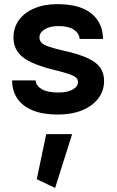

<svg xmlns="http://www.w3.org/2000/svg" viewBox="-20 -558 576 944"><path d="M207.3 101.4 160.8 323.1 251 366 334.7 101.4ZM262.2 -537.6Q196.9 -537.6 148.3 -516.8Q99.7 -496 73 -459.1Q46.3 -422.1 46.3 -373.9Q46.3 -312.9 92.5 -276.6Q138.6 -240.3 250.7 -213Q297.7 -201.8 321.9 -193Q346.2 -184.3 354.8 -175.5Q363.3 -166.7 363.3 -153.9Q363.3 -132.6 337.5 -117.8Q311.7 -103.1 267.5 -103.1Q213.2 -103.1 185.2 -119.6Q157.3 -136.2 154.6 -162.7H39.7Q39.7 -111.6 65 -73.9Q90.3 -36.2 140.4 -15.5Q190.5 5.2 264.6 5.2Q333.2 5.2 384.4 -16Q435.5 -37.2 463.6 -74.5Q491.7 -111.9 491.7 -160Q491.7 -198.8 472.5 -225.9Q453.3 -252.9 409.6 -272.9Q365.8 -292.8 292.4 -309Q243.8 -320.2 218.2 -329.2Q192.6 -338.2 183.3 -348.8Q174 -359.3 174 -374.5Q174 -397.5 199.5 -413.7Q225.1 -429.8 267.1 -429.8Q316.7 -429.8 343 -412.2Q369.3 -394.6 371.6 -366.5H486.3Q486.3 -444.8 429.7 -491.2Q373 -537.6 262.2 -537.6Z"/></svg>

Font: Estedad VF
Style: Regular
Weight: 100
Designer: Amin Abedi
Version: Version 7.3